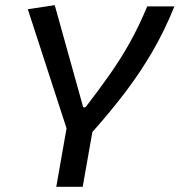

<svg xmlns="http://www.w3.org/2000/svg" viewBox="-20 -718 690 738"><path d="M196.3 0 235.8 -224.6 86.9 -682.6 190.4 -698.2 299.8 -305.7H308.6Q360.4 -372.6 402.3 -432.4Q444.3 -492.2 479.5 -555.2Q514.6 -618.2 545.9 -693.4H650.4Q611.8 -598.1 564.5 -517.3Q517.1 -436.5 460.2 -361.8Q403.3 -287.1 335 -210.4L297.9 0Z"/></svg>

Font: Cascadia Code NF
Style: Italic
Weight: 400
Italic angle: -10°
Monospace: yes
Designer: Aaron Bell
Foundry: Saja Typeworks
Version: Version 2404.023; ttfautohint (v1.8.4)